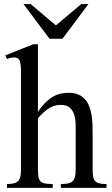

<svg xmlns="http://www.w3.org/2000/svg" viewBox="-20 -909 540 929"><path d="M274.4 0V-18.6Q295.9 -18.6 309.6 -21.5Q323.2 -24.4 331.5 -32.5Q339.8 -40.5 343 -54.9Q346.2 -69.3 346.2 -91.8V-258.8Q346.2 -280.8 345.9 -305.7Q345.7 -330.6 339.6 -351.8Q333.5 -373 318.6 -387.2Q303.7 -401.4 274.4 -401.4Q263.2 -401.4 251.2 -399.2Q239.3 -397 225.8 -390.1Q212.4 -383.3 197 -370.6Q181.6 -357.9 163.6 -336.9V-91.8Q163.6 -69.3 165.8 -54.9Q168 -40.5 175.3 -32.5Q182.6 -24.4 196.8 -21.5Q210.9 -18.6 234.9 -18.6V0H13.7V-18.6Q35.6 -18.6 49.1 -22.5Q62.5 -26.4 69.6 -34.9Q76.7 -43.5 79.1 -57.4Q81.5 -71.3 81.5 -91.8V-564Q81.5 -599.1 75.2 -615.2Q68.8 -631.3 48.8 -631.3Q42.5 -631.3 33.4 -629.6Q24.4 -627.9 13.7 -623.5L5.9 -641.1L140.6 -694.8H163.6V-367.7Q183.1 -397 202.1 -415Q221.2 -433.1 239.7 -443.1Q258.3 -453.1 276.4 -456.5Q294.4 -460 312 -460Q340.3 -460 359.9 -451.2Q379.4 -442.4 392.3 -427.2Q405.3 -412.1 412.6 -392.1Q419.9 -372.1 423.3 -349.9Q426.8 -327.6 427.5 -304.2Q428.2 -280.8 428.2 -258.8V-91.8Q428.2 -70.3 430.4 -56.2Q432.6 -42 439.7 -33.7Q446.8 -25.4 460 -22Q473.1 -18.6 495.6 -18.6V0ZM282.2 -721.2H219.7L93.8 -889.2H128.4L250.5 -786.1L373 -889.2H407.7Z"/></svg>

Font: Doulos SIL Eur
Style: Regular
Weight: 400
Designer: Walt Agee, Victor Gaultney, Peter Martin, Debbi Hosken, Becca Hirsbrunner
Foundry: SIL International
Version: Version 5.000